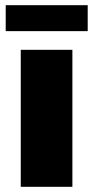

<svg xmlns="http://www.w3.org/2000/svg" viewBox="-20 -720 359 740"><path d="M60 0V-528H259V0ZM2 -600V-700H318V-600Z"/></svg>

Font: Archivo SemiBold Black
Style: Regular
Weight: 900
Version: Version 2.001